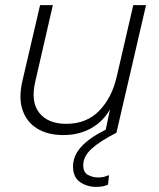

<svg xmlns="http://www.w3.org/2000/svg" viewBox="-20 -520 621 752"><path d="M228 9Q168 9 126.5 -16Q85 -41 68.5 -88.5Q52 -136 68 -204L137 -500H187L119 -204Q99 -122 133.5 -78.5Q168 -35 239 -35Q319 -35 368.5 -86Q418 -137 437 -219L502 -500H552L436 0Q373 32 339.5 62Q306 92 306 127Q306 155 324.5 165Q343 175 364 175Q379 175 388 172.5Q397 170 407 166L403 203Q395 207 384 209.5Q373 212 357 212Q321 212 293.5 193Q266 174 266 132Q266 90 298.5 54.5Q331 19 394 -12L411 -92Q384 -44 336.5 -17.5Q289 9 228 9Z"/></svg>

Font: Work Sans Light
Style: Italic
Weight: 300
Italic angle: -13°
Designer: Wei Huang
Foundry: Wei Huang
Version: Version 2.010; ttfautohint (v1.8.3)